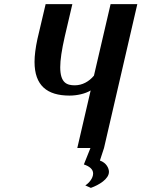

<svg xmlns="http://www.w3.org/2000/svg" viewBox="-20 -720 688 934"><path d="M466 61 486 0 648 -700H518L437 -352C413 -323 380 -305 344 -305C306 -305 273 -316 273 -393C273 -428 280 -476 295 -542L332 -700H202L162 -530C153 -488 148 -450 148 -419C148 -304 209 -255 318 -255C355 -255 395 -264 421 -280L356 0H420L388 80C415 89 433 103 433 124C433 148 412 171 395 182L422 194C461 180 510 151 510 116C510 99 498 72 466 61Z"/></svg>

Font: Pfennig
Style: BoldItalic
Weight: 700
Italic angle: -13°
Version: Version 20100423